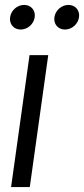

<svg xmlns="http://www.w3.org/2000/svg" viewBox="-20 -760 342 780"><path d="M25 0H101L176 -536H100ZM21 -690C17 -662 36 -640 64 -640C92 -640 117 -662 121 -690C125 -718 106 -740 78 -740C50 -740 25 -718 21 -690ZM201 -690C197 -662 216 -640 244 -640C272 -640 297 -662 301 -690C305 -718 286 -740 258 -740C230 -740 205 -718 201 -690Z"/></svg>

Font: Mluvka
Style: Italic
Weight: 400
Italic angle: -8°
Designer: Modified by Jiří Krblich, Original typeface by Gumpita Rahayu
Foundry: Gumpita Rahayu & Jiří Krblich
Version: Version 2.000;Glyphs 3.1.1 (3134)